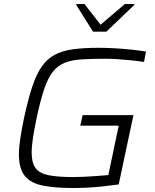

<svg xmlns="http://www.w3.org/2000/svg" viewBox="-20 -936 780 964"><path d="M348 8Q254 8 193.5 -4.5Q133 -17 104 -53.5Q75 -90 75 -161Q75 -196 82 -241.5Q89 -287 101 -345Q121 -437 141.5 -499.5Q162 -562 189 -601Q216 -640 254 -660.5Q292 -681 346 -688.5Q400 -696 475 -696Q514 -696 557.5 -693.5Q601 -691 642.5 -686.5Q684 -682 713 -677L703 -625Q671 -630 636 -633.5Q601 -637 569 -639Q537 -641 513 -641Q443 -641 392 -638Q341 -635 305.5 -621Q270 -607 245.5 -576Q221 -545 202 -489Q183 -433 164 -344Q152 -287 145.5 -244Q139 -201 139 -168Q139 -118 159 -91.5Q179 -65 225.5 -56Q272 -47 349 -47Q372 -47 404 -48.5Q436 -50 468.5 -52.5Q501 -55 524 -57L576 -305H383L395 -358H650L576 -10Q540 -5 499.5 -0.5Q459 4 420 6Q381 8 348 8ZM447 -777 363 -911 364 -916H404L485 -812L607 -916H655L654 -911L514 -777Z"/></svg>

Font: Saira SemiExpanded Light
Style: Italic
Weight: 300
Width: 6
Italic angle: -12°
Designer: Hector Gatti with collaboration of the Omnibus-Type team
Foundry: Omnibus-Type
Version: Version 1.101